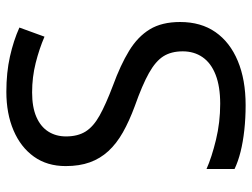

<svg xmlns="http://www.w3.org/2000/svg" viewBox="-112 -652 774 589"><g transform="rotate(-90 274.5 -357.0)"><path d="M502 -191Q502 -127 471 -82.5Q440 -38 382.5 -14Q325 10 247 10Q207 10 170.5 6Q134 2 104 -5.5Q74 -13 51 -24V-110Q87 -94 140.5 -81Q194 -68 251 -68Q304 -68 340 -82Q376 -96 394 -122Q412 -148 412 -183Q412 -218 397 -242Q382 -266 345.5 -286.5Q309 -307 244 -330Q198 -347 163.5 -366.5Q129 -386 106 -411Q83 -436 71.5 -468Q60 -500 60 -542Q60 -599 89 -639.5Q118 -680 169.5 -702Q221 -724 288 -724Q347 -724 396 -713Q445 -702 485 -684L457 -607Q420 -623 376.5 -634Q333 -645 286 -645Q241 -645 211 -632Q181 -619 166 -595.5Q151 -572 151 -541Q151 -505 166 -481Q181 -457 215 -438Q249 -419 307 -397Q370 -374 413.5 -347.5Q457 -321 479.5 -284Q502 -247 502 -191Z"/></g></svg>

Font: hexlkannada05
Style: Book
Weight: 400
Designer: Jelle Bosma - Monotype Design Team
Foundry: Monotype Imaging Inc.
Version: Version 2.003